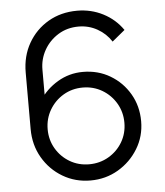

<svg xmlns="http://www.w3.org/2000/svg" viewBox="-53 -781 726 845"><g transform="rotate(-5 310.0 -359.0)"><path d="M313.5 15Q246 15 190.8 -17.8Q135.5 -50.5 102.8 -106.8Q70 -163 70 -233.5V-483Q70 -555.5 102.5 -612.2Q135 -669 191.2 -701.8Q247.5 -734.5 319 -734.5Q380.5 -734.5 433.2 -707.5Q486 -680.5 519.5 -632L463 -585.5Q440 -621.5 402 -643Q364 -664.5 319 -664.5Q268.5 -664.5 229 -640Q189.5 -615.5 167 -575.8Q144.5 -536 144.5 -489.5V-332.5L126 -353.5Q157.5 -403 208.8 -433.5Q260 -464 320.5 -464Q387.5 -464 441 -432.2Q494.5 -400.5 526 -346.5Q557.5 -292.5 557.5 -225.5Q557.5 -159 524.2 -104.5Q491 -50 435.8 -17.5Q380.5 15 313.5 15ZM313.5 -56.5Q360.5 -56.5 399.2 -79Q438 -101.5 460.8 -140Q483.5 -178.5 483.5 -225.5Q483.5 -272.5 460.8 -311.2Q438 -350 399.5 -372.8Q361 -395.5 314 -395.5Q267 -395.5 228.5 -372.8Q190 -350 167.2 -311.2Q144.5 -272.5 144.5 -225.5Q144.5 -179 167 -140.5Q189.5 -102 228 -79.2Q266.5 -56.5 313.5 -56.5Z"/></g></svg>

Font: Manrope ExtraLight
Style: Regular
Weight: 400
Version: Version 4.504